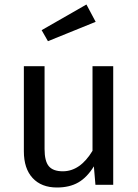

<svg xmlns="http://www.w3.org/2000/svg" viewBox="-20 -821 615 853"><path d="M483 0H404L397 -82Q367 -33 328 -10.5Q289 12 233 12Q164 12 125 -30Q86 -72 86 -149V-527H178V-159Q178 -105 197 -82.5Q216 -60 259 -60Q336 -60 391 -151V-527H483ZM405 -724 193 -638 165 -687 364 -801Z"/></svg>

Font: Fira Sans
Style: Regular
Weight: 400
Designer: bBox Type GmbH & Carrois Corporate GbR & Edenspiekermann AG
Foundry: bBox Type GmbH & Carrois Corporate GbR & Edenspiekermann AG
Version: Version 4.301